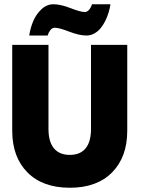

<svg xmlns="http://www.w3.org/2000/svg" viewBox="-20 -871 682 903"><path d="M237.5 -740.5Q225.5 -740.5 216.8 -729.2Q208 -718 204 -704H117.5Q122.5 -738.5 135.8 -770.5Q149 -802.5 174.2 -826.8Q199.5 -851 231 -851Q265 -851 311.8 -832.8Q358.5 -814.5 378.5 -814.5Q390.5 -814.5 399.8 -826Q409 -837.5 412.5 -851H499.5Q496.5 -831 490.5 -811.2Q484.5 -791.5 474.8 -772Q465 -752.5 452.5 -737.5Q440 -722.5 423 -713.2Q406 -704 386.5 -704Q352.5 -704 305.5 -722.2Q258.5 -740.5 237.5 -740.5ZM408 -660H578.5V-256Q578.5 -132.5 507.2 -60.2Q436 12 308.5 12Q180.5 12 109 -60.2Q37.5 -132.5 37.5 -256V-660H208V-265Q208 -204 233.8 -173.2Q259.5 -142.5 308.5 -142.5Q357 -142.5 382.5 -173.2Q408 -204 408 -265Z"/></svg>

Font: League Spartan ExtraBold
Style: Regular
Weight: 800
Foundry: The League of Moveable Type
Version: Version 2.002